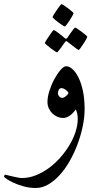

<svg xmlns="http://www.w3.org/2000/svg" viewBox="-71 -624 473 951"><path d="M293.5 -558.6Q293.5 -556.2 287.4 -545.4Q281.2 -534.7 273.9 -522.9Q266.6 -511.2 259.3 -502Q252 -492.7 249.5 -492.7Q248 -492.7 238.3 -499Q228.5 -505.4 217.5 -513.4Q206.5 -521.5 198 -529.1Q189.5 -536.6 189.5 -539.6Q189.5 -542 195.8 -552.2Q202.1 -562.5 210 -574Q217.8 -585.4 224.9 -594.5Q231.9 -603.5 233.4 -603.5Q235.8 -603.5 245.8 -597.2Q255.9 -590.8 266.4 -582.8Q276.9 -574.7 285.2 -567.4Q293.5 -560.1 293.5 -558.6ZM361.3 -442.9Q361.3 -439.9 355.7 -429.2Q350.1 -418.5 342.3 -407.2L327.6 -385.7Q320.8 -376.5 317.9 -376.5Q316.9 -376.5 307.9 -382.8Q298.8 -389.2 288.6 -397.5L262.2 -418Q257.8 -421.4 256.3 -420.7Q254.9 -419.9 252 -416.5Q241.2 -402.8 233.4 -390.6L219.7 -373Q213.4 -364.7 211.4 -364.7Q209.5 -364.7 199.7 -371.1Q189.9 -377.4 179.2 -385.7Q168.5 -394 159.9 -401.6Q151.4 -409.2 151.4 -411.1Q151.4 -413.6 157.7 -423.8L171.9 -445.3Q179.2 -456.5 186.3 -465.8Q193.4 -475.1 194.8 -475.1Q198.2 -475.1 207 -469Q215.8 -462.9 225.1 -455.6Q236.8 -446.8 249.5 -435.5Q253.9 -432.1 255.9 -431.6Q257.8 -431.2 262.2 -436.5L279.8 -461.9L293 -479.5Q299.3 -487.3 301.3 -487.3Q303.2 -487.3 313 -481Q322.8 -474.6 333.5 -466.6Q344.2 -458.5 352.8 -451.2Q361.3 -443.8 361.3 -442.9ZM348.1 -83.5Q348.1 -42.5 338.6 2.4Q329.1 47.4 313 90.6Q296.9 133.8 274.4 173.3Q252 212.9 225.1 242.4Q198.2 272 168.2 289.6Q138.2 307.1 106.4 307.1Q75.2 307.1 46.9 299.3Q18.6 291.5 -3.2 281.5Q-24.9 271.5 -37.8 262.5Q-50.8 253.4 -50.8 251.5Q-50.8 248 -49.1 244.6Q-47.4 241.2 -45.4 241.2Q-43.5 241.2 -33.4 243.9Q-23.4 246.6 -10.5 249.5Q2.4 252.4 15.9 255.1Q29.3 257.8 38.1 257.8Q71.3 257.8 104.7 244.9Q138.2 231.9 168.7 210Q199.2 188 225.6 158.7Q252 129.4 271.7 96.9Q291.5 64.5 302.7 30.5Q314 -3.4 314 -34.2Q314 -50.8 311.3 -61.8Q308.6 -72.8 304.7 -82Q299.3 -75.2 292.7 -67.6Q286.1 -60.1 278.1 -53.7Q270 -47.4 260.3 -43.5Q250.5 -39.6 240.2 -39.6Q227.5 -39.6 213.9 -45.4Q200.2 -51.3 189.2 -61.5Q178.2 -71.8 171.1 -86.7Q164.1 -101.6 164.1 -118.7Q164.1 -144.5 174.1 -175.3Q184.1 -206.1 198.7 -232.9Q213.4 -259.8 229 -277.8Q244.6 -295.9 256.8 -295.9Q271.5 -295.9 287.4 -282.2Q303.2 -268.6 316.9 -241.7Q330.6 -214.8 339.4 -175Q348.1 -135.3 348.1 -83.5ZM268.6 -164.1Q261.2 -175.3 251.2 -181.4Q241.2 -187.5 234.9 -187.5Q224.6 -187.5 220.2 -179.4Q215.8 -171.4 215.8 -160.2Q215.8 -154.8 221.9 -147Q228 -139.2 237.3 -139.2Q244.6 -139.2 254.6 -147Q264.6 -154.8 268.6 -164.1Z"/></svg>

Font: Simplified Naskh
Style: Regular
Weight: 400
Designer: SIL International
Foundry: Arabeyes
Version: 1.02_alpha